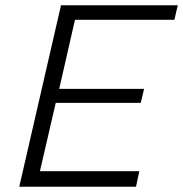

<svg xmlns="http://www.w3.org/2000/svg" viewBox="-20 -710 696 730"><path d="M53.2 0 211.9 -689.9H655.8L643.1 -634.8H265.1L205.1 -372.1H527.8L515.1 -318.8H191.9L131.8 -59.1H509.8L497.1 0Z"/></svg>

Font: HK Grotesk Light Italic
Style: Regular
Weight: 300
Italic angle: -13°
Designer: Alfredo Marco Pradil and Stefan Peev
Foundry: Hanken Design Co.
Version: Version 1.000;PS 001.000;hotconv 1.0.88;makeotf.lib2.5.64775